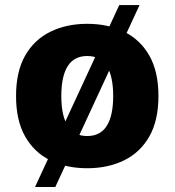

<svg xmlns="http://www.w3.org/2000/svg" viewBox="-20 -656 692 761"><path d="M118.8 85.2 452.7 -636H533.1L199.2 85.2ZM43.6 -275.4Q43.6 -372.1 79.6 -435.5Q115.7 -498.8 179.6 -530.2Q243.4 -561.6 325.8 -561.6Q408.2 -561.6 472.1 -530.2Q535.9 -498.8 572 -435.5Q608 -372.1 608 -275.4Q608 -178.7 572 -115.3Q535.9 -52 472.1 -20.6Q408.2 10.8 325.8 10.8Q242.8 10.8 179.1 -20.6Q115.4 -52 79.5 -115.3Q43.6 -178.7 43.6 -275.4ZM223 -275.4Q223 -197.1 248.5 -157Q273.9 -116.8 325.8 -116.8Q377.7 -116.8 403.1 -157Q428.6 -197.1 428.6 -275.4Q428.6 -354 403.1 -394Q377.7 -434 325.8 -434Q273.9 -434 248.5 -394Q223 -354 223 -275.4Z"/></svg>

Font: Kufam
Style: Regular
Weight: 400
Designer: Wael Morcos, Artur Schmal
Foundry: Original Type
Version: Version 1.301; ttfautohint (v1.8.3)